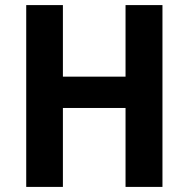

<svg xmlns="http://www.w3.org/2000/svg" viewBox="-20 -734 740 754"><path d="M618 0H473V-310H227V0H83V-714H227V-433H473V-714H618Z"/></svg>

Font: Noto Sans Gujarati SemiCondensed
Style: Bold
Weight: 700
Width: 4
Designer: Jelle Bosma - Monotype Design Team, Universal Thirst
Foundry: Monotype Imaging Inc.
Version: Version 2.106; ttfautohint (v1.8.4.7-5d5b)